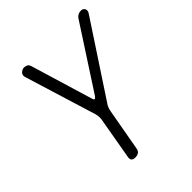

<svg xmlns="http://www.w3.org/2000/svg" viewBox="-206 -871 1011 1011"><g transform="rotate(-45 300.0 -365.0)"><path d="M218 10Q201 10 195 2Q189 -6 192 -22L233 -256Q235 -267 234 -277.5Q233 -288 231 -297L106 -703Q104 -711 106 -717.5Q108 -724 113 -729Q118 -734 124.5 -737Q131 -740 138 -740Q150 -740 158.5 -735Q167 -730 171 -716L276 -368Q279 -359 283.5 -359Q288 -359 295 -368L521 -716Q530 -730 540 -735Q550 -740 562 -740Q569 -740 574.5 -737Q580 -734 583 -729Q586 -724 586 -717.5Q586 -711 582 -703L315 -297Q308 -288 304 -277.5Q300 -267 298 -256L256 -22Q254 -6 244.5 2Q235 10 218 10Z"/></g></svg>

Font: Maple Mono ExtraLight
Style: Italic
Weight: 275
Italic angle: -10°
Monospace: yes
Designer: subframe7536
Version: Version 7.000